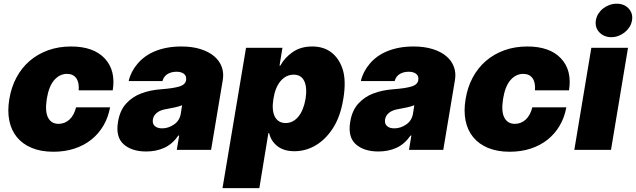

<svg xmlns="http://www.w3.org/2000/svg" viewBox="-20 -801 3399 1026"><path d="M29.8 -271.3Q40.1 -334.9 68 -386.9Q95.9 -438.9 138.7 -475.7Q181.5 -512.4 237.4 -532.5Q293.3 -552.6 359.4 -552.6Q480.1 -552.6 539.8 -488.6Q599.4 -424.7 582.4 -318.2H400.6Q403.8 -361.2 387.1 -383.7Q370.4 -406.2 338.1 -406.2Q298.7 -406.2 269.7 -373Q240.8 -339.8 230.1 -272.7Q219.5 -205.6 236.9 -172.4Q254.3 -139.2 292.6 -139.2Q326 -139.2 350.9 -161.8Q375.7 -184.3 386.4 -227.3H568.2Q558.2 -172.9 532.3 -129.1Q506.4 -85.2 467.3 -54.3Q428.3 -23.4 377.1 -6.7Q326 9.9 265.6 9.9Q199.2 9.9 150 -10.5Q100.9 -30.9 70.5 -67.8Q40.1 -104.8 29.7 -156.6Q19.2 -208.5 29.8 -271.3Z M610.8 -150.6Q620.7 -210.6 653.4 -246.8Q686.8 -283.7 734.4 -301.7Q782 -319.6 839.5 -323.9Q875 -326.7 899.3 -330.4Q923.7 -334.2 939.6 -339.1Q970.2 -348.7 974.4 -372.2V-373.6Q977.6 -394.9 963.2 -406.2Q948.9 -417.6 923.3 -417.6Q895.6 -417.6 875.5 -405.5Q855.5 -393.5 848 -367.9H667.6Q678.6 -417.3 714.5 -459.9Q732.2 -481.2 755.7 -498.2Q779.1 -515.3 808.4 -527.3Q837.7 -539.4 872.9 -546Q908 -552.6 948.9 -552.6Q1007.1 -552.6 1051.3 -538.7Q1095.5 -524.9 1124.1 -500.7Q1152.7 -476.6 1164.8 -443.9Q1176.8 -411.2 1170.5 -373.6L1108 0H924.7L937.5 -76.7H933.2Q901.3 -30.9 858 -11.2Q814.6 8.5 761.4 8.5Q683.6 8.5 640.3 -30.5Q596.9 -69.6 610.8 -150.6ZM846.6 -115.1Q879.6 -115.1 909.8 -135.7Q939.6 -155.9 946 -193.2L953.1 -238.6Q937.1 -232.2 916.4 -227.6Q895.6 -223 872.2 -218.8Q836.6 -213.4 818.2 -198.3Q799.7 -183.2 796.9 -161.9Q793.7 -139.6 807.4 -127.3Q821 -115.1 846.6 -115.1Z M1169 204.5 1294.7 -545.5H1489.3L1473.7 -450.3H1478Q1500 -491.8 1543.7 -522.4Q1586.6 -552.6 1648.4 -552.6Q1709.2 -552.6 1750.2 -521.3Q1791.2 -490.1 1810.4 -433.2Q1831 -371.4 1814.6 -272.7Q1799.4 -178.6 1759.2 -116.1Q1739.3 -85.2 1715.6 -62Q1691.8 -38.7 1665.5 -23.4Q1639.2 -8.2 1610.8 -0.5Q1582.4 7.1 1553.3 7.1Q1524.1 7.1 1501.4 0Q1478.7 -7.1 1461.6 -20.6Q1427.6 -47.9 1418.3 -89.5H1414.1L1365.8 204.5ZM1506.4 -143.5Q1526.6 -143.5 1543.7 -152.3Q1560.7 -161.2 1574.4 -177.7Q1588.1 -194.2 1597.8 -218.4Q1607.6 -242.5 1612.9 -272.7Q1622.2 -333.8 1605.8 -367.9Q1589.5 -402 1549 -402Q1528.8 -402 1511 -393.1Q1493.3 -384.2 1479.2 -367.7Q1465.2 -351.2 1455.4 -327.2Q1445.7 -303.3 1441.1 -272.7Q1436.1 -242.9 1438 -218.9Q1440 -195 1448.3 -178.3Q1456.7 -161.6 1471.4 -152.5Q1486.2 -143.5 1506.4 -143.5Z M1851.6 -150.6Q1861.5 -210.6 1894.2 -246.8Q1927.6 -283.7 1975.1 -301.7Q2022.7 -319.6 2080.3 -323.9Q2115.8 -326.7 2140.1 -330.4Q2164.4 -334.2 2180.4 -339.1Q2210.9 -348.7 2215.2 -372.2V-373.6Q2218.4 -394.9 2204 -406.2Q2189.6 -417.6 2164.1 -417.6Q2136.4 -417.6 2116.3 -405.5Q2096.2 -393.5 2088.8 -367.9H1908.4Q1919.4 -417.3 1955.3 -459.9Q1973 -481.2 1996.4 -498.2Q2019.9 -515.3 2049.2 -527.3Q2078.5 -539.4 2113.6 -546Q2148.8 -552.6 2189.6 -552.6Q2247.9 -552.6 2292.1 -538.7Q2336.3 -524.9 2364.9 -500.7Q2393.5 -476.6 2405.5 -443.9Q2417.6 -411.2 2411.2 -373.6L2348.7 0H2165.5L2178.3 -76.7H2174Q2142 -30.9 2098.7 -11.2Q2055.4 8.5 2002.1 8.5Q1924.4 8.5 1881 -30.5Q1837.7 -69.6 1851.6 -150.6ZM2087.4 -115.1Q2120.4 -115.1 2150.6 -135.7Q2180.4 -155.9 2186.8 -193.2L2193.9 -238.6Q2177.9 -232.2 2157.1 -227.6Q2136.4 -223 2112.9 -218.8Q2077.4 -213.4 2058.9 -198.3Q2040.5 -183.2 2037.6 -161.9Q2034.4 -139.6 2048.1 -127.3Q2061.8 -115.1 2087.4 -115.1Z M2468 -271.3Q2478.3 -334.9 2506.2 -386.9Q2534.1 -438.9 2576.9 -475.7Q2619.7 -512.4 2675.6 -532.5Q2731.5 -552.6 2797.6 -552.6Q2918.3 -552.6 2978 -488.6Q3037.6 -424.7 3020.6 -318.2H2838.8Q2842 -361.2 2825.3 -383.7Q2808.6 -406.2 2776.3 -406.2Q2736.9 -406.2 2707.9 -373Q2679 -339.8 2668.3 -272.7Q2657.7 -205.6 2675.1 -172.4Q2692.5 -139.2 2730.8 -139.2Q2764.2 -139.2 2789.1 -161.8Q2813.9 -184.3 2824.6 -227.3H3006.4Q2996.4 -172.9 2970.5 -129.1Q2944.6 -85.2 2905.5 -54.3Q2866.5 -23.4 2815.3 -6.7Q2764.2 9.9 2703.8 9.9Q2637.4 9.9 2588.2 -10.5Q2539.1 -30.9 2508.7 -67.8Q2478.3 -104.8 2467.9 -156.6Q2457.4 -208.5 2468 -271.3Z M3139.9 -545.5H3335.9L3245 0H3049ZM3164.1 -691.8Q3167.3 -711.6 3177.7 -728Q3188.2 -744.3 3203.5 -756.2Q3218.8 -768.1 3237.4 -774.7Q3256 -781.2 3275.6 -781.2Q3315.7 -781.2 3339.5 -755.3Q3363.6 -729 3357.2 -691.8Q3354 -672.2 3343.4 -655.9Q3332.7 -639.6 3317.6 -627.7Q3302.6 -615.8 3284.1 -609Q3265.6 -602.3 3246.4 -602.3Q3207.4 -602.3 3182.2 -628.9Q3158.4 -654.5 3164.1 -691.8Z"/></svg>

Font: Inter P Black
Style: Italic
Weight: 900
Italic angle: -9.40001°
Designer: Rasmus Andersson
Foundry: rsms
Version: Version 3.018;git-588b23468